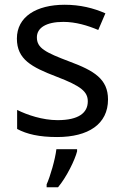

<svg xmlns="http://www.w3.org/2000/svg" viewBox="-20 -566 519 807"><path d="M434 -148C434 -234 375 -269 273 -307C170 -346 135 -364 135 -409C135 -449 174 -474 246 -474C298 -474 348 -459 393 -440L423 -510C373 -532 317 -546 252 -546C132 -546 51 -495 51 -404C51 -316 113 -284 217 -244C322 -204 349 -180 349 -140C349 -92 311 -61 222 -61C159 -61 94 -83 52 -104V-24C93 -2 145 10 220 10C351 10 434 -44 434 -148ZM304 70V61H217C212 104 191 176 176 209V221H224C260 178 295 106 304 70Z"/></svg>

Font: Noto Sans Syriac Western
Style: Regular
Weight: 400
Designer: Patrick Giasson and the Monotype Design Team
Foundry: Monotype Imaging Inc.
Version: Version 3.000